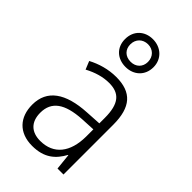

<svg xmlns="http://www.w3.org/2000/svg" viewBox="-247 -981 977 977"><g transform="rotate(45 241.5 -492.5)"><path d="M243 -703C301 -703 345 -742 345 -803C345 -862 300 -902 242 -902C184 -902 141 -863 141 -802C141 -741 184 -703 243 -703ZM243 -740C203 -740 179 -766 179 -802C179 -839 205 -866 243 -866C279 -866 306 -840 306 -802C306 -765 280 -740 243 -740ZM246 -634C190 -634 136 -618 91 -594L109 -550C154 -574 198 -587 242 -587C316 -587 352 -548 352 -445V-406L268 -401C122 -393 43 -338 43 -232C43 -142 96 -83 191 -83C278 -83 322 -123 353 -180H355L364 -93H407V-451C407 -578 356 -634 246 -634ZM274 -359 352 -363V-310C351 -198 299 -130 202 -130C139 -130 101 -165 101 -232C101 -312 157 -352 274 -359Z"/></g></svg>

Font: Noto Sans Kannada UI SemiCondensed Light
Style: Regular
Weight: 300
Width: 4
Designer: Jelle Bosma - Monotype Design Team
Foundry: Monotype Imaging Inc.
Version: Version 2.005